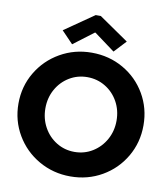

<svg xmlns="http://www.w3.org/2000/svg" viewBox="-100 -1032 986 1124"><g transform="rotate(10 393.0 -470.0)"><path d="M21.5 -360.4Q21.5 -461.9 71.3 -545.9Q121.1 -629.9 206.3 -678.7Q291.5 -727.5 393.6 -727.5Q496.6 -727.5 581.5 -679Q666.5 -630.4 715.6 -546.1Q764.6 -461.9 764.6 -360.4Q764.6 -258.3 715.3 -174.1Q666 -89.8 581.3 -41Q496.6 7.8 393.6 7.8Q292 7.8 206.5 -41Q121.1 -89.8 71.3 -174.3Q21.5 -258.8 21.5 -360.4ZM604.5 -360.4Q604.5 -422.4 576.4 -472.9Q548.3 -523.4 499.8 -552.7Q451.2 -582 392.6 -582Q334.5 -582 286.1 -552.7Q237.8 -523.4 209.7 -472.9Q181.6 -422.4 181.6 -360.4Q181.6 -298.8 209.5 -248Q237.3 -197.3 285.6 -167.5Q334 -137.7 392.6 -137.7Q451.7 -137.7 500 -167.5Q548.3 -197.3 576.4 -248Q604.5 -298.8 604.5 -360.4ZM202.1 -827.1 377 -948.2H407.2L583 -827.1L516.6 -755.9L393.6 -846.7H390.6L270.5 -755.9Z"/></g></svg>

Font: Reddit Sans Vanilla ExtraBold
Style: Regular
Weight: 800
Designer: Stephen Hutchings
Foundry: Reddit
Version: Version 1.013